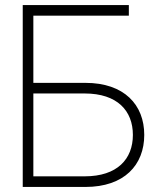

<svg xmlns="http://www.w3.org/2000/svg" viewBox="-20 -740 621 760"><path d="M70 0H318C472 0 551 -87 551 -206C551 -325 472 -412 318 -412H112V-678H490V-720H70ZM112 -42V-370H315C445 -370 506 -301 506 -206C506 -111 445 -42 315 -42Z"/></svg>

Font: Vela Sans ExtLt
Style: Regular
Weight: 200
Designer: Principal design: Mikhail Sharanda - project Manrope.
Design modification: Ravid Balaliev
Foundry: Mikhail Sharanda
Version: Version 1.001